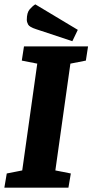

<svg xmlns="http://www.w3.org/2000/svg" viewBox="-34 -861 424 881"><path d="M-14 0 -3 -65 68 -79 137 -569 66 -583 76 -648H370L360 -583L289 -569L220 -79L291 -65L280 0ZM298 -672 132 -727Q101 -737 95 -748.5Q89 -760 89 -770Q89 -803 102 -818Q115 -833 128 -841L323 -724Z"/></svg>

Font: Faustina Light ExtraBold
Style: Italic
Weight: 800
Italic angle: -8°
Version: Version 1.200